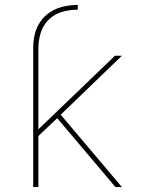

<svg xmlns="http://www.w3.org/2000/svg" viewBox="-20 -755 616 775"><path d="M114 0H135V-206L211 -278L287 -188L446 0H472L225 -292L472 -530H444L135 -233V-561Q135 -592 144.5 -623Q154 -654 177.5 -676.5Q201 -699 232 -707.5Q263 -716 294 -716V-735Q266 -735 238 -729Q210 -723 185.5 -708Q161 -693 144 -669Q127 -645 120.5 -617Q114 -589 114 -561Z"/></svg>

Font: Iosevka Sparkle Thin
Style: Regular
Weight: 100
Designer: Belleve Invis
Foundry: Belleve Invis
Version: Version 4.5.0; ttfautohint (v1.8.3)